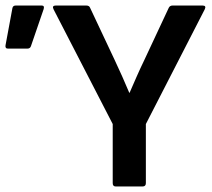

<svg xmlns="http://www.w3.org/2000/svg" viewBox="-20 -675 769 695"><path d="M399 0Q388 0 388 -12V-226L174 -641Q167 -655 182 -655H292Q303 -655 306 -647L395 -458Q409 -428 422.5 -398Q436 -368 448 -339H449Q462 -369 475 -398.5Q488 -428 503 -459L591 -647Q595 -655 605 -655H713Q728 -655 721 -641L508 -226V-12Q508 0 496 0ZM9 -499Q-2 -499 0 -511L25 -646Q27 -655 37 -655H131Q142 -655 138 -642L92 -508Q89 -499 79 -499Z"/></svg>

Font: Sofia Sans
Style: Bold
Weight: 700
Designer: Botio Nikoltchev, Ani Petrova
Foundry: lettersoup
Version: Version 4.100; ttfautohint (v1.8.4.7-5d5b)